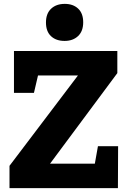

<svg xmlns="http://www.w3.org/2000/svg" viewBox="-20 -970 667 990"><path d="M469 -126 485 -216H589L588 0H29V-115L382 -581H176L155 -491H52V-707H585V-593L238 -126ZM217 -854Q217 -900 243.5 -925Q270 -950 314 -950Q357 -950 383 -925.5Q409 -901 409 -855Q409 -809 382.5 -784Q356 -759 313 -759Q269 -759 243 -783.5Q217 -808 217 -854Z"/></svg>

Font: Bitter Pro ExtraBold
Style: Regular
Weight: 800
Designer: Sol Matas, and Bitter project Authors
Foundry: Sol Matas
Version: Version 1.010